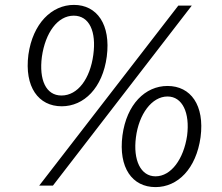

<svg xmlns="http://www.w3.org/2000/svg" viewBox="-20 -754 908 784"><path d="M282 -734C191 -734 114 -658 96 -531C79 -399 137 -320 232 -320C323 -320 399 -395 416 -523C433 -654 376 -734 282 -734ZM763 -731H708L140 4H196ZM231 -364C167 -364 139 -429 151 -522C165 -620 215 -690 281 -690C345 -690 374 -625 361 -530C348 -433 298 -364 231 -364ZM664 -403C573 -403 497 -328 480 -201C463 -69 520 10 615 10C706 10 781 -65 799 -194C816 -324 759 -403 664 -403ZM615 -34C554 -34 523 -101 535 -193C547 -288 600 -360 664 -360C725 -360 756 -293 744 -200C730 -105 679 -34 615 -34Z"/></svg>

Font: United Sans Light
Style: Italic
Weight: 300
Italic angle: -8°
Designer: Pablo Impallari, Rodrigo Fuenzalida (Modified by Dan O. Williams)
Version: Version 1.000;PS 001.000;hotconv 1.0.88;makeotf.lib2.5.64775